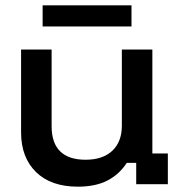

<svg xmlns="http://www.w3.org/2000/svg" viewBox="-20 -684 676 713"><path d="M269.2 9.2Q169.2 9.2 113.8 -45Q58.3 -99.2 58.3 -192.5V-500H171.7V-215Q171.7 -153.3 203.3 -122.1Q235 -90.8 297.5 -90.8Q361.7 -90.8 397.1 -124.2Q432.5 -157.5 432.5 -217.5V-500H545.8V-114.2H603.3V0H485.8V-79.2H450.8Q422.5 -35.8 378.3 -13.3Q334.2 9.2 269.2 9.2ZM138.3 -585.8V-664.2H468.3V-585.8Z"/></svg>

Font: Funnel Display Medium
Style: Regular
Weight: 500
Designer: NORD ID, Kristian Moeller
Foundry: Dicotype
Version: Version 1.000